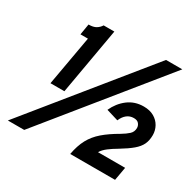

<svg xmlns="http://www.w3.org/2000/svg" viewBox="-158 -878 1066 1057"><g transform="rotate(30 375.0 -350.0)"><path d="M119 -283 175 -598.5H127.5L139 -667.5Q169 -667.5 186 -677.8Q203 -688 213.5 -705H281.5L207.5 -283ZM18.5 12 606 -712H709.5L122.5 12ZM408 0Q418.5 -57.5 440.2 -97.8Q462 -138 499 -170Q536 -202 592.5 -234.5Q620.5 -251 637.8 -267Q655 -283 655 -307.5Q655 -322 645.2 -334.2Q635.5 -346.5 613 -346.5Q588.5 -346.5 570 -332Q551.5 -317.5 540 -290L464 -313Q487 -364 529.2 -396.5Q571.5 -429 629 -429Q667.5 -429 694.5 -413.5Q721.5 -398 735.8 -372.2Q750 -346.5 750 -317Q750 -283 738.2 -258Q726.5 -233 699 -209.8Q671.5 -186.5 625 -158.5Q594 -140.5 570.8 -122.8Q547.5 -105 535.5 -85H708L693 0Z"/></g></svg>

Font: Overpass SemiBold
Style: Italic
Weight: 600
Italic angle: -10°
Designer: Delve Withrington, Dave Bailey, Thomas Jockin
Foundry: Delve Fonts LLC
Version: Version 4.000